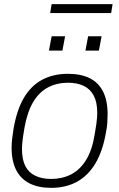

<svg xmlns="http://www.w3.org/2000/svg" viewBox="-20 -894 576 926"><path d="M227 12Q166 12 123.5 -9Q81 -30 58.5 -73Q36 -116 36 -182Q36 -202 38.5 -224Q41 -246 45 -271Q61 -365 96 -423.5Q131 -482 184.5 -510Q238 -538 308 -538Q370 -538 412.5 -517Q455 -496 477 -452.5Q499 -409 499 -342Q499 -323 497.5 -301Q496 -279 491 -255Q475 -163 439 -104Q403 -45 349.5 -16.5Q296 12 227 12ZM227 -31Q280 -31 323 -53Q366 -75 395.5 -123Q425 -171 437 -248Q442 -276 444.5 -294.5Q447 -313 448 -326Q449 -339 449 -350Q449 -401 432 -433Q415 -465 383.5 -480Q352 -495 308 -495Q255 -495 212.5 -473Q170 -451 141 -403.5Q112 -356 98 -278Q93 -250 90.5 -231Q88 -212 87 -199.5Q86 -187 86 -176Q86 -124 102.5 -92.5Q119 -61 151 -46Q183 -31 227 -31ZM216 -650 229 -719H294L281 -650ZM392 -650 405 -719H470L457 -650ZM222 -831 229 -874H523L516 -831Z"/></svg>

Font: Archivo SemiBold Thin
Style: Italic
Weight: 250
Italic angle: -10°
Version: Version 2.001